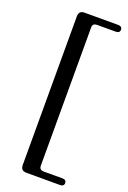

<svg xmlns="http://www.w3.org/2000/svg" viewBox="-164 -793 652 975"><g transform="rotate(20 162.0 -305.5)"><path d="M171.5 -679V67Q171.5 79.5 177.8 85Q184 90.5 196.5 90.5H296Q318 90.5 318 109Q318 117 312.5 121.8Q307 126.5 296 126.5H115.5Q98.5 126.5 91.2 118.5Q84 110.5 84 94V-706Q84 -722.5 91.2 -730.5Q98.5 -738.5 115.5 -738.5H296Q307 -738.5 312.5 -733.8Q318 -729 318 -720.5Q318 -702 296 -702H196.5Q184 -702 177.8 -696.8Q171.5 -691.5 171.5 -679Z"/></g></svg>

Font: Fraunces 24pt
Style: Regular
Weight: 400
Version: Version 1.000;[b76b70a41]